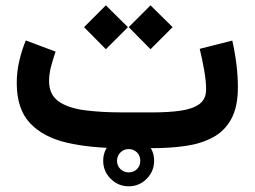

<svg xmlns="http://www.w3.org/2000/svg" viewBox="-20 -544 935 705"><path d="M540.5 0H427.2Q313 0 226.1 -20Q139.2 -40 90.3 -91.8Q41.5 -143.6 41.5 -239.3Q41.5 -281.2 51 -321.3Q60.5 -361.3 74.7 -395.5L184.1 -354.5Q176.3 -332 168.2 -302.7Q160.2 -273.4 160.2 -246.6Q160.2 -196.3 195.3 -171.6Q230.5 -147 291 -139.2Q351.6 -131.3 427.2 -131.3H541.5Q598.6 -131.3 642.6 -137.5Q686.5 -143.6 711.7 -161.6Q736.8 -179.7 736.8 -215.8Q736.8 -247.1 729.5 -287.4Q722.2 -327.6 713.4 -364.7L833 -395Q853.5 -303.2 853.5 -223.6Q853.5 -151.9 829.3 -107.4Q805.2 -63 762.2 -39.8Q719.2 -16.6 662.6 -8.3Q606 0 540.5 0ZM532.7 -524.4 613.8 -444.3 532.7 -363.3 452.6 -444.3ZM368.7 -524.4 449.7 -444.3 368.7 -363.3 288.6 -444.3ZM358.9 46.4Q358.9 7.8 386.5 -19.5Q414.1 -46.9 452.6 -46.9Q491.2 -46.9 518.6 -19.5Q545.9 7.8 545.9 46.4Q545.9 85 518.6 112.5Q491.2 140.1 452.6 140.1Q414.1 140.1 386.5 112.5Q358.9 85 358.9 46.4ZM409.7 46.4Q409.7 64.5 422.1 76.7Q434.6 88.9 452.6 88.9Q471.2 88.9 483.2 76.7Q495.1 64.5 495.1 46.4Q495.1 27.8 482.9 15.6Q470.7 3.4 452.6 3.4Q434.6 3.4 422.1 15.9Q409.7 28.3 409.7 46.4Z"/></svg>

Font: Vazirmatn UI FD
Style: Bold
Weight: 700
Designer: Saber Rastikerdar
Foundry: Saber Rastikerdar
Version: Version 33.003